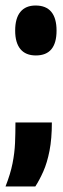

<svg xmlns="http://www.w3.org/2000/svg" viewBox="-43 -552 229 696"><path d="M-23 124Q-5 78 2.5 40Q10 2 11.5 -33.5Q13 -69 13 -108H145Q145 -49 136.5 -5.5Q128 38 114 69.5Q100 101 85 124ZM87 -351Q50 -351 31 -374Q12 -397 12 -441Q12 -486 31 -509Q50 -532 86 -532Q124 -532 143 -509Q162 -486 162 -441Q162 -351 87 -351Z"/></svg>

Font: Bricolage Grotesque 72pt Condensed ExtraBold
Style: Regular
Weight: 800
Width: 3
Designer: Mathieu Triay
Foundry: Atelier Triay
Version: Version 1.001;gftools[0.9.33.dev8+g029e19f]